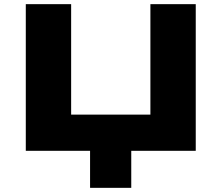

<svg xmlns="http://www.w3.org/2000/svg" viewBox="-20 -725 1065 923"><path d="M413 178V0H104V-705H322V-174H703V-705H921V0H611V178Z"/></svg>

Font: Nunito Sans 7pt Expanded Black
Style: Regular
Weight: 900
Width: 7
Designer: Vernon Adams
Foundry: Vernon Adams
Version: Version 3.101;gftools[0.9.27]